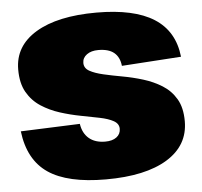

<svg xmlns="http://www.w3.org/2000/svg" viewBox="-52 -767 873 830"><g transform="rotate(-5 385.0 -352.0)"><path d="M375 9Q209 9 125 -48Q41 -105 26 -230L283 -240Q289 -199 315.5 -176.5Q342 -154 386 -154Q417 -154 435 -167.5Q453 -181 453 -204Q453 -226 430.5 -238.5Q408 -251 371 -258.5Q334 -266 289.5 -274.5Q245 -283 201 -297Q157 -311 120 -335Q83 -359 60.5 -398Q38 -437 38 -497Q38 -599 132.5 -656Q227 -713 396 -713Q559 -713 645.5 -658Q732 -603 744 -491L486 -474Q482 -512 458.5 -531.5Q435 -551 390 -551Q359 -551 340 -537Q321 -523 321 -501Q321 -478 343.5 -465.5Q366 -453 403 -444.5Q440 -436 484.5 -428Q529 -420 573 -406.5Q617 -393 654 -370Q691 -347 713.5 -309Q736 -271 736 -212Q736 -107 641.5 -49Q547 9 375 9Z"/></g></svg>

Font: Pathway Extreme 28pt Black
Style: Regular
Weight: 900
Designer: Eduardo Rodriguez Tunni
Foundry: Eduardo Rodriguez Tunni
Version: Version 1.001;gftools[0.9.26]